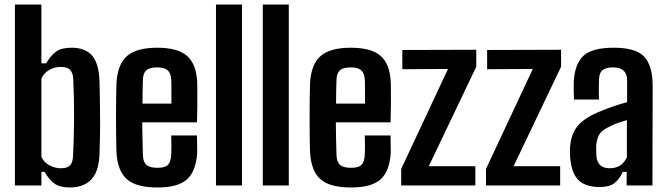

<svg xmlns="http://www.w3.org/2000/svg" viewBox="-20 -820 2953 849"><path d="M420 -461Q421 -429 421.5 -387.5Q422 -346 422.5 -300.5Q423 -255 422 -213Q421 -171 420 -139Q417 -60 383 -25.5Q349 9 289 9Q244 9 220.5 -8.5Q197 -26 177 -60H163V0H46V-800H163V-540H184Q204 -574 227.5 -591.5Q251 -609 297 -609Q356 -609 386.5 -575Q417 -541 420 -461ZM303 -130Q307 -207 307.5 -295.5Q308 -384 304 -469Q303 -496 291 -510Q279 -524 249 -524Q221 -524 197.5 -510.5Q174 -497 163 -473V-127Q174 -102 198.5 -89Q223 -76 249 -76Q278 -76 290 -89Q302 -102 303 -130Z M737 -221H851Q851 -210 851.5 -186Q852 -162 852 -146Q847 -63 807 -27Q767 9 677 9Q582 9 541 -27.5Q500 -64 495 -146Q494 -175 493.5 -216Q493 -257 493 -301Q493 -345 493.5 -385Q494 -425 495 -453Q500 -537 542.5 -573Q585 -609 675 -609Q766 -609 807 -573Q848 -537 852 -457Q852 -446 852.5 -416Q853 -386 852.5 -349Q852 -312 851 -279H609Q609 -244 610 -208Q611 -172 612 -133Q613 -103 628 -90.5Q643 -78 676 -78Q709 -78 722 -90.5Q735 -103 737 -134Q738 -149 738 -171Q738 -193 737 -221ZM675 -522Q641 -522 627 -509Q613 -496 612 -469Q611 -442 610.5 -415.5Q610 -389 610 -362H738Q738 -396 738 -427.5Q738 -459 737 -469Q735 -498 720.5 -510Q706 -522 675 -522Z M935 0V-800H1050V0Z M1142 0V-800H1257V0Z M1593 -221H1707Q1707 -210 1707.5 -186Q1708 -162 1708 -146Q1703 -63 1663 -27Q1623 9 1533 9Q1438 9 1397 -27.5Q1356 -64 1351 -146Q1350 -175 1349.5 -216Q1349 -257 1349 -301Q1349 -345 1349.5 -385Q1350 -425 1351 -453Q1356 -537 1398.5 -573Q1441 -609 1531 -609Q1622 -609 1663 -573Q1704 -537 1708 -457Q1708 -446 1708.5 -416Q1709 -386 1708.5 -349Q1708 -312 1707 -279H1465Q1465 -244 1466 -208Q1467 -172 1468 -133Q1469 -103 1484 -90.5Q1499 -78 1532 -78Q1565 -78 1578 -90.5Q1591 -103 1593 -134Q1594 -149 1594 -171Q1594 -193 1593 -221ZM1531 -522Q1497 -522 1483 -509Q1469 -496 1468 -469Q1467 -442 1466.5 -415.5Q1466 -389 1466 -362H1594Q1594 -396 1594 -427.5Q1594 -459 1593 -469Q1591 -498 1576.5 -510Q1562 -522 1531 -522Z M1754 0V-73L1961 -515L1759 -514V-599L2086 -600V-525L1876 -85H2082V0Z M2129 0V-73L2336 -515L2134 -514V-599L2461 -600V-525L2251 -85H2457V0Z M2632 7Q2569 7 2538 -23.5Q2507 -54 2501 -124Q2501 -135 2500.5 -148Q2500 -161 2501 -171Q2505 -228 2535.5 -264.5Q2566 -301 2642 -331Q2669 -342 2695.5 -351Q2722 -360 2753 -368V-465Q2753 -522 2690 -522Q2661 -522 2645.5 -510.5Q2630 -499 2629 -471Q2628 -461 2628 -441.5Q2628 -422 2628 -404Q2628 -386 2629 -380H2518Q2517 -394 2517 -415.5Q2517 -437 2517 -457Q2521 -536 2559 -572.5Q2597 -609 2694 -609Q2792 -609 2829 -569Q2866 -529 2866 -440L2865 0H2751V-60H2734Q2718 -26 2696 -9.5Q2674 7 2632 7ZM2676 -76Q2729 -76 2752 -124V-289Q2732 -283 2711.5 -276Q2691 -269 2669 -257Q2637 -242 2627 -219.5Q2617 -197 2616 -170Q2616 -148 2617 -132Q2621 -76 2676 -76Z"/></svg>

Font: Big Shoulders Text
Style: Bold
Weight: 700
Designer: Patric King
Foundry: XO Type Co
Version: Version 1.000; ttfautohint (v1.8.2)